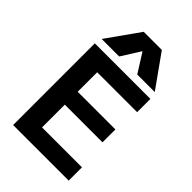

<svg xmlns="http://www.w3.org/2000/svg" viewBox="-289 -1107 1213 1213"><g transform="rotate(45 318.0 -500.0)"><path d="M76.7 0V-730H573.3V-611.4H216.6V-437.3H553.3V-322H216.6V-118.6H573.3V0ZM87.7 -780 243.7 -1000H405.6L562.3 -780H405.7L326 -906.7H324L244.3 -780Z"/></g></svg>

Font: M PLUS 2 Thin
Style: Regular
Weight: 100
Designer: Coji Morishita
Foundry: UNDERFOREST DESIGN
Version: Version 1.001